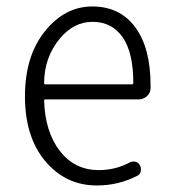

<svg xmlns="http://www.w3.org/2000/svg" viewBox="-20 -565 540 597"><path d="M281.2 11.7Q184.6 11.7 121.1 -63.5Q57.6 -138.7 57.6 -265.6Q57.6 -390.6 119.6 -467.8Q181.6 -544.9 267.1 -544.9Q352.5 -544.9 400.4 -480.5Q448.2 -416 448.2 -298.8Q448.2 -293 448.2 -291Q448.2 -276.4 437 -266.1Q425.8 -255.9 411.1 -255.9H121.1Q117.2 -255.9 117.2 -252Q120.1 -155.3 166 -95.7Q211.9 -36.1 287.1 -36.1Q338.9 -36.1 382.8 -59.6Q391.6 -64.5 401.4 -62Q411.1 -59.6 415 -50.8Q419.9 -42 417.5 -31.7Q415 -21.5 405.3 -17.6Q347.7 11.7 281.2 11.7ZM117.2 -306.6Q117.2 -302.7 121.1 -302.7H390.6Q394.5 -302.7 394.5 -307.6Q394.5 -401.4 361.3 -449.2Q328.1 -497.1 267.6 -497.1Q210 -497.1 167 -446.3Q117.2 -386.7 117.2 -306.6Z"/></svg>

Font: Gen Jyuu Gothic L Monospace Light
Style: Regular
Weight: 300
Designer: [Source Han Sans]
Ryoko NISHIZUKA  (kana & ideographs); Paul D. Hunt (Latin, Greek & Cyrillic); Wenlong ZHANG  (bopomofo
Version: Version 1.002.20150607